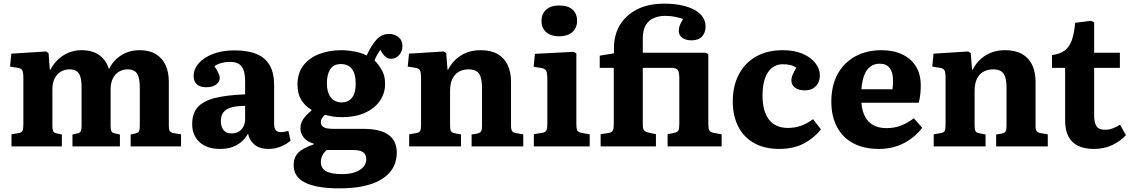

<svg xmlns="http://www.w3.org/2000/svg" viewBox="-20 -802 6194 1052"><path d="M43 0V-66L83 -73Q99 -76 103.5 -85.5Q108 -95 108 -121V-372Q108 -405 102 -416.5Q96 -428 74 -431L35 -437L42 -508L232 -520L246 -511L253 -420H256Q273 -453 298.5 -476.5Q324 -500 356 -513.5Q388 -527 426 -527Q487 -527 524.5 -499.5Q562 -472 577 -423Q600 -471 644 -499Q688 -527 745 -527Q799 -527 834.5 -505Q870 -483 887.5 -444.5Q905 -406 905 -354V-113Q905 -92 910.5 -83.5Q916 -75 935 -72L972 -66V0H696V-65L718 -70Q736 -73 741 -82Q746 -91 746 -113V-321Q746 -359 739 -381Q732 -403 717.5 -412.5Q703 -422 680 -422Q654 -422 632.5 -409.5Q611 -397 598.5 -372.5Q586 -348 586 -311V-115Q586 -94 590 -84Q594 -74 610 -71L637 -65V0H377V-65L400 -70Q417 -73 422 -82Q427 -91 427 -113V-321Q427 -361 420 -382.5Q413 -404 398.5 -413Q384 -422 361 -422Q335 -422 313.5 -409.5Q292 -397 279.5 -372.5Q267 -348 267 -311V-115Q267 -94 271 -84Q275 -74 292 -71L319 -65V0Z M1186 14Q1114 14 1073.5 -23Q1033 -60 1033 -122Q1033 -181 1063.5 -215Q1094 -249 1157.5 -265Q1221 -281 1323 -285V-356Q1323 -393 1315 -416.5Q1307 -440 1289 -451.5Q1271 -463 1238 -463Q1215 -463 1192 -456.5Q1169 -450 1155 -439Q1166 -423 1172 -411Q1178 -399 1181 -391Q1184 -383 1184 -376Q1184 -354 1164.5 -339Q1145 -324 1110 -324Q1075 -324 1058 -340.5Q1041 -357 1041 -385Q1041 -424 1069.5 -456Q1098 -488 1148.5 -507Q1199 -526 1265 -526Q1339 -526 1387 -505.5Q1435 -485 1458.5 -443Q1482 -401 1482 -335V-123Q1482 -100 1491 -89Q1500 -78 1520 -78Q1530 -78 1540 -80Q1550 -82 1560 -85L1572 -31Q1552 -13 1519.5 0.5Q1487 14 1452 14Q1403 14 1375 -9Q1347 -32 1339 -70Q1326 -46 1305 -27Q1284 -8 1254.5 3Q1225 14 1186 14ZM1249 -71Q1271 -71 1287.5 -80.5Q1304 -90 1313.5 -108Q1323 -126 1323 -149V-222Q1278 -222 1248 -213.5Q1218 -205 1204 -186.5Q1190 -168 1190 -139Q1190 -108 1204.5 -89.5Q1219 -71 1249 -71Z M1838 230Q1773 230 1726 221.5Q1679 213 1648.5 197Q1618 181 1603.5 157.5Q1589 134 1589 102Q1589 70 1603 49Q1617 28 1642.5 13.5Q1668 -1 1699 -11V-15Q1661 -26 1643.5 -49.5Q1626 -73 1626 -98Q1626 -125 1640 -147Q1654 -169 1687 -197V-200Q1651 -221 1630.5 -255Q1610 -289 1610 -338Q1610 -401 1642 -443Q1674 -485 1729 -506Q1784 -527 1852 -527Q1872 -527 1895.5 -524Q1919 -521 1943.5 -515Q1968 -509 1989 -498Q2014 -553 2042.5 -584.5Q2071 -616 2112 -616Q2131 -616 2147.5 -608.5Q2164 -601 2174.5 -586.5Q2185 -572 2185 -549Q2185 -522 2167.5 -501Q2150 -480 2122 -480Q2107 -480 2095.5 -488.5Q2084 -497 2075 -510L2064 -529Q2055 -517 2047 -502.5Q2039 -488 2032 -471Q2056 -447 2073 -416.5Q2090 -386 2090 -342Q2090 -291 2061.5 -249.5Q2033 -208 1980 -184Q1927 -160 1853 -160Q1825 -160 1801.5 -164Q1778 -168 1760 -173Q1749 -162 1743.5 -153Q1738 -144 1738 -133Q1738 -119 1746.5 -110.5Q1755 -102 1770.5 -99Q1786 -96 1807 -96H1971Q2064 -96 2109 -63Q2154 -30 2154 34Q2154 62 2145.5 89.5Q2137 117 2116 142Q2095 167 2059 187Q2023 207 1968.5 218.5Q1914 230 1838 230ZM1854 152Q1896 152 1925.5 141.5Q1955 131 1971 112.5Q1987 94 1987 70Q1987 44 1969.5 32Q1952 20 1917 20H1770Q1755 33 1746.5 49.5Q1738 66 1738 85Q1738 120 1766.5 136Q1795 152 1854 152ZM1851 -241Q1889 -241 1909 -267Q1929 -293 1929 -342Q1929 -398 1908 -424.5Q1887 -451 1848 -451Q1807 -451 1789 -422Q1771 -393 1771 -345Q1771 -297 1792 -269Q1813 -241 1851 -241Z M2222 0V-66L2262 -73Q2278 -76 2282.5 -85.5Q2287 -95 2287 -121V-372Q2287 -405 2281 -416.5Q2275 -428 2253 -431L2214 -437L2221 -508L2411 -520L2425 -511L2432 -420H2435Q2460 -469 2505.5 -498Q2551 -527 2613 -527Q2670 -527 2707 -505.5Q2744 -484 2762 -445Q2780 -406 2780 -354V-113Q2780 -92 2786 -83.5Q2792 -75 2811 -72L2847 -66V0H2564V-65L2594 -70Q2611 -74 2616 -82.5Q2621 -91 2621 -113V-317Q2621 -356 2614 -379Q2607 -402 2590.5 -412Q2574 -422 2547 -422Q2518 -422 2495 -409.5Q2472 -397 2459 -370.5Q2446 -344 2446 -303V-115Q2446 -94 2450.5 -84.5Q2455 -75 2471 -72L2506 -65V0Z M2905 0V-67L2951 -74Q2968 -77 2973.5 -87Q2979 -97 2979 -123V-368Q2979 -402 2972.5 -414.5Q2966 -427 2943 -430L2904 -436L2911 -507L3123 -518L3138 -510V-121Q3138 -100 3142 -89Q3146 -78 3166 -74L3211 -66V0ZM3044 -603Q2999 -603 2973 -625.5Q2947 -648 2947 -688Q2947 -726 2972.5 -749Q2998 -772 3044 -772Q3092 -772 3117 -749.5Q3142 -727 3142 -688Q3142 -649 3115.5 -626Q3089 -603 3044 -603Z M3271 0V-67L3313 -73Q3332 -77 3337.5 -86.5Q3343 -96 3343 -124V-430H3266V-497L3344 -510V-539Q3344 -611 3377 -665.5Q3410 -720 3471.5 -751Q3533 -782 3619 -782Q3674 -782 3716.5 -772.5Q3759 -763 3788 -746.5Q3817 -730 3831.5 -707Q3846 -684 3846 -657Q3846 -623 3826.5 -602Q3807 -581 3770 -581Q3737 -581 3718 -595Q3699 -609 3699 -634Q3699 -648 3704.5 -662.5Q3710 -677 3723 -698Q3706 -704 3681 -709.5Q3656 -715 3624 -715Q3590 -715 3562 -703Q3534 -691 3518 -664Q3502 -637 3502 -592V-513H3847L3861 -505V-121Q3861 -96 3866.5 -87Q3872 -78 3890 -74L3934 -66V0H3638V-67L3674 -74Q3692 -78 3697 -87Q3702 -96 3702 -123V-374Q3702 -404 3694.5 -417Q3687 -430 3660 -430H3502V-120Q3502 -95 3509.5 -87Q3517 -79 3539 -74L3574 -67V0Z M4249 14Q4169 14 4112 -18Q4055 -50 4025 -108.5Q3995 -167 3995 -246Q3995 -330 4027.5 -393Q4060 -456 4121.5 -491.5Q4183 -527 4269 -527Q4332 -527 4377.5 -507.5Q4423 -488 4447.5 -456.5Q4472 -425 4472 -389Q4472 -366 4463 -348Q4454 -330 4436 -318.5Q4418 -307 4389 -307Q4355 -307 4335.5 -322Q4316 -337 4316 -363Q4316 -375 4322 -390Q4328 -405 4343 -431Q4327 -442 4309.5 -446Q4292 -450 4268 -450Q4235 -450 4210 -430.5Q4185 -411 4171.5 -372.5Q4158 -334 4158 -279Q4158 -192 4193.5 -146.5Q4229 -101 4297 -101Q4334 -101 4367.5 -112.5Q4401 -124 4435 -149L4478 -93Q4441 -46 4384.5 -16Q4328 14 4249 14Z M4796 14Q4712 14 4653.5 -18Q4595 -50 4565 -108.5Q4535 -167 4535 -244Q4535 -334 4570 -397Q4605 -460 4667 -493.5Q4729 -527 4809 -527Q4875 -527 4923.5 -504Q4972 -481 4998.5 -438Q5025 -395 5025 -334Q5025 -311 5022.5 -286.5Q5020 -262 5014 -239H4700Q4703 -194 4720 -162.5Q4737 -131 4766.5 -115.5Q4796 -100 4836 -100Q4881 -100 4917 -114Q4953 -128 4987 -154L5033 -102Q4994 -50 4933 -18Q4872 14 4796 14ZM4700 -313H4870Q4872 -325 4872.5 -337Q4873 -349 4873 -361Q4873 -406 4854.5 -429.5Q4836 -453 4800 -453Q4769 -453 4747.5 -436Q4726 -419 4714.5 -388Q4703 -357 4700 -313Z M5096 0V-66L5136 -73Q5152 -76 5156.5 -85.5Q5161 -95 5161 -121V-372Q5161 -405 5155 -416.5Q5149 -428 5127 -431L5088 -437L5095 -508L5285 -520L5299 -511L5306 -420H5309Q5334 -469 5379.5 -498Q5425 -527 5487 -527Q5544 -527 5581 -505.5Q5618 -484 5636 -445Q5654 -406 5654 -354V-113Q5654 -92 5660 -83.5Q5666 -75 5685 -72L5721 -66V0H5438V-65L5468 -70Q5485 -74 5490 -82.5Q5495 -91 5495 -113V-317Q5495 -356 5488 -379Q5481 -402 5464.5 -412Q5448 -422 5421 -422Q5392 -422 5369 -409.5Q5346 -397 5333 -370.5Q5320 -344 5320 -303V-115Q5320 -94 5324.5 -84.5Q5329 -75 5345 -72L5380 -65V0Z M5973 14Q5922 14 5887 -3Q5852 -20 5834 -54.5Q5816 -89 5816 -141V-430H5744V-500Q5788 -506 5814 -525.5Q5840 -545 5853 -582.5Q5866 -620 5871 -677L5958 -688L5975 -680V-513H6116V-430H5975V-167Q5975 -131 5987.5 -111Q6000 -91 6034 -91Q6056 -91 6076.5 -98.5Q6097 -106 6117 -119L6149 -61Q6118 -28 6074 -7Q6030 14 5973 14Z"/></svg>

Font: Literata 18pt
Style: Bold
Weight: 700
Designer: Latin by Veronika Burian and Jose Scaglione. Greek by Irene Vlachou. Cyrillic by Vera Evstafieva.
Foundry: TypeTogether
Version: Version 3.103;gftools[0.9.29]